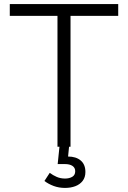

<svg xmlns="http://www.w3.org/2000/svg" viewBox="-20 -720 628 942"><path d="M262 0V-642H28V-700H560V-642H326V0ZM198 168 224 128Q240 140 258.5 148Q277 156 299 156Q320 156 334.5 147.5Q349 139 349 120Q349 103 335.5 94Q322 85 299 85H263L274 -22H321L314 48Q353 48 376 67.5Q399 87 399 124Q399 150 385.5 167.5Q372 185 349.5 193.5Q327 202 299 202Q269 202 243.5 192.5Q218 183 198 168Z"/></svg>

Font: Space 7353
Style: Regular
Weight: 400
Designer: Christine Claussen + Ruben Lyon  (Space 7353)
Version: Version 1.000;FEAKit 1.0